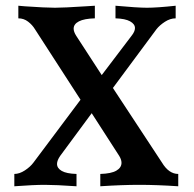

<svg xmlns="http://www.w3.org/2000/svg" viewBox="-20 -647 678 670"><path d="M602 -40V3Q527 -2 466 -2Q406 -2 330 3V-40Q368 -41 386 -51.5Q404 -62 404 -79Q404 -90 396 -103L300 -252L190 -103Q179 -87 179 -75Q179 -60 195.5 -50.5Q212 -41 247 -40V3Q174 -2 136 -2Q98 -2 30 3V-40Q48 -40 67 -52.5Q86 -65 97 -80L261 -299L102 -545Q93 -560 78 -571.5Q63 -583 44 -583V-627L67 -625Q139 -620 172 -620Q202 -620 279 -625L311 -627V-583Q274 -582 255.5 -572.5Q237 -563 237 -547Q237 -536 246 -522L335 -385L439 -522Q451 -537 451 -549Q451 -563 434 -572.5Q417 -582 383 -583V-627Q460 -620 493 -620Q528 -620 593 -627V-583Q574 -583 555.5 -571Q537 -559 526 -545L374 -340L545 -80Q569 -40 602 -40Z"/></svg>

Font: Gupter
Style: Bold
Weight: 700
Designer: Octavio Pardo
Version: Version 1.000